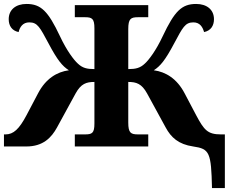

<svg xmlns="http://www.w3.org/2000/svg" viewBox="-20 -740 1168 970"><path d="M1116 210V-61H1096C1029 -61 1011 -83 971 -158L913 -268C874 -343 817 -377 757 -385C790 -406 815 -436 860 -521C903 -601 915 -627 957 -627C990 -627 1004 -603 1011 -578C1045 -585 1061 -610 1061 -643C1061 -691 1025 -720 971 -720C898 -720 862 -684 802 -557C768 -484 731 -436 712 -419C688 -396 665 -391 628 -391V-593C628 -646 641 -653 678 -653H729V-714H358V-653H409C445 -653 457 -646 457 -597V-391C420 -391 397 -396 373 -419C354 -436 317 -484 283 -557C223 -684 187 -720 114 -720C60 -720 24 -691 24 -643C24 -610 40 -585 74 -578C80 -603 95 -627 128 -627C170 -627 182 -601 225 -521C270 -436 295 -406 328 -385C268 -377 211 -343 172 -268L114 -158C77 -88 48 -61 8 -61H0V0H113C198 0 240 -45 268 -96L362 -268C389 -317 416 -326 457 -326V-116C457 -67 445 -61 409 -61H358V0H729V-61H678C641 -61 628 -68 628 -121V-326C669 -326 696 -317 723 -268L817 -96C844 -46 881 -11 956 0C1039 12 1047 30 1051 210Z"/></svg>

Font: UArctic Serif Black
Style: Regular
Weight: 900
Designer: Customization by Puisto advertising & original work Monotype Design Team
Foundry: Monotype Imaging Inc.
Version: Version 2.004